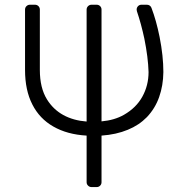

<svg xmlns="http://www.w3.org/2000/svg" viewBox="-20 -543 753 796"><path d="M380.7 -523.4H359.4Q351.2 -523.4 345.2 -517.6Q339.1 -511.7 339.1 -503.2V-39.1Q284.1 -43.3 242.5 -66.1Q200.6 -89.1 174.7 -131Q145.2 -178.6 145.2 -253.2V-503.2Q145.2 -511.7 139.4 -517.6Q133.5 -523.4 125 -523.4H104Q95.9 -523.4 89.8 -517.6Q83.8 -511.7 83.8 -503.2V-253.2Q83.8 -169 114 -110.1Q143.8 -51.1 201 -18.5Q258.5 14.6 339.1 19.2V212.4Q339.1 220.9 345.2 226.7Q351.2 232.6 359.4 232.6H380.7Q389.2 232.6 395.1 226.7Q400.9 220.9 400.9 212.4V19.2Q462 14.9 509.9 -5Q556.1 -23.8 589.1 -57.5Q623.6 -94.1 639.9 -141Q656.6 -187.9 657.3 -244.3Q657.3 -310.7 641.7 -389.6Q627.8 -458.5 608 -510.3Q605.8 -516.3 600.7 -519.9Q595.5 -523.4 589.1 -523.4H566.4Q557.9 -523.4 552.2 -517.4Q546.5 -511.4 546.5 -503.2Q546.5 -499.6 547.6 -496.4Q565.3 -444.2 578.5 -382.5Q594.1 -305 595.9 -244.3Q595.9 -188.6 570 -142Q544.7 -96.2 494 -67.1Q454.9 -44.7 400.9 -39.8V-503.2Q400.9 -511.7 395.1 -517.6Q389.2 -523.4 380.7 -523.4Z"/></svg>

Font: DeltaSans Light
Style: Regular
Weight: 300
Designer: Rasmus Andersson
Foundry: rsms
Version: Version 3.012